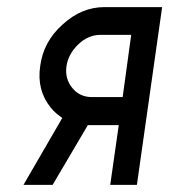

<svg xmlns="http://www.w3.org/2000/svg" viewBox="-20 -520 476 540"><path d="M155 -188 46 0H128L227 -168Q229 -168 231 -168Q233 -168 234 -168H314L290 0H365L436 -500H274Q209 -500 156 -451Q102 -403 93 -334Q83 -266 123 -217Q130 -208 138.5 -201Q147 -194 155 -188ZM349 -422 325 -247H238Q204 -247 183 -273Q162 -299 167 -334Q172 -368 200 -395Q228 -422 263 -422Z"/></svg>

Font: Unageo
Style: Regular-Italic
Weight: 400
Designer: Richard Sepsi
Foundry: Richard Sepsi
Version: Version 2.000